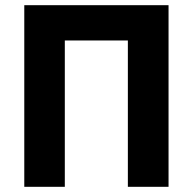

<svg xmlns="http://www.w3.org/2000/svg" viewBox="-20 -720 743 740"><path d="M73.6 0H229.8V-564H472.8V0H629.6V-700H73.6Z"/></svg>

Font: Fixel Variable
Style: Regular
Weight: 100
Width: 3
Designer: AlfaBravo + MacPaw
Foundry: Kyrylo Tkachov, Marchela Mozhyna, Serhii Makarenko, Maria Weinstein, Zakhar Kryvoshyya
Version: Version 1.211